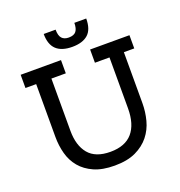

<svg xmlns="http://www.w3.org/2000/svg" viewBox="-146 -944 1010 1078"><g transform="rotate(-20 359.0 -405.5)"><path d="M488 -821Q488 -756 455.5 -727Q423 -698 361 -698Q298 -698 266 -728Q234 -758 234 -821H305Q305 -785 319 -769.5Q333 -754 360 -754Q391 -754 404 -770.5Q417 -787 417 -821ZM622 -571V-267Q622 -215 609 -165.5Q596 -116 565 -77Q534 -38 483.5 -14Q433 10 357 10Q284 10 234.5 -12Q185 -34 154.5 -70.5Q124 -107 111 -155Q98 -203 98 -256V-571H34V-650H275V-571H189V-259Q189 -171 230.5 -121Q272 -71 361 -71Q449 -71 492.5 -121.5Q536 -172 536 -267V-571H449V-650H684V-571Z"/></g></svg>

Font: Zilla Slab Medium
Style: Regular
Weight: 500
Designer: Typotheque.com
Foundry: Typotheque type foundry
Version: Version 1.1; 2017